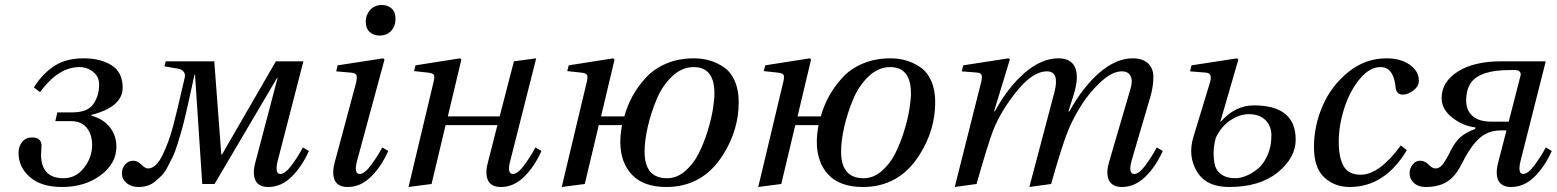

<svg xmlns="http://www.w3.org/2000/svg" viewBox="-20 -735 6219 767"><path d="M54 -125Q54 -150 68.5 -168Q83 -186 108 -186Q146 -186 146 -152Q146 -146 145 -134.5Q144 -123 144 -118Q144 -23 234 -23Q283 -23 315.5 -64.5Q348 -106 348 -155Q348 -198 326.5 -224.5Q305 -251 264 -251H201L209 -286H268Q330 -286 353 -319.5Q376 -353 376 -397Q376 -429 352 -448Q328 -467 297 -467Q213 -467 140 -367L115 -386Q152 -443 198.5 -472.5Q245 -502 314 -502Q382 -502 426 -474Q470 -446 470 -385Q470 -308 345 -276V-273Q393 -260 419 -226.5Q445 -193 445 -149Q445 -82 382 -35Q319 12 228 12Q145 12 99.5 -27.5Q54 -67 54 -125Z M467 -43Q467 -63 480 -78Q493 -93 512 -93Q529 -93 544.5 -77.5Q560 -62 572 -62Q587 -62 602 -76Q617 -90 629.5 -116Q642 -142 652.5 -170Q663 -198 673 -237Q683 -276 690 -305Q697 -334 705.5 -371.5Q714 -409 718 -425Q721 -439 714 -448Q707 -457 695 -460L637 -470L642 -490H836L864 -118H867L1082 -490H1192L1090 -95Q1076 -40 1100 -40Q1119 -40 1145 -75Q1171 -110 1190 -146L1214 -132Q1186 -69 1144.5 -28.5Q1103 12 1052 12Q1013 12 1000.5 -14.5Q988 -41 1000 -86L1089 -424H1087L837 0H788L759 -437H757Q754 -425 749 -400Q739 -356 734.5 -334Q730 -312 720.5 -272.5Q711 -233 705 -212Q699 -191 689 -159Q679 -127 670.5 -109.5Q662 -92 650 -69Q638 -46 626 -34Q614 -22 599.5 -10Q585 2 568.5 7Q552 12 533 12Q504 12 485.5 -4Q467 -20 467 -43Z M1441 -649Q1441 -675 1458.5 -695Q1476 -715 1506 -715Q1529 -715 1544.5 -701Q1560 -687 1560 -660Q1560 -630 1542.5 -611.5Q1525 -593 1496 -593Q1472 -593 1456.5 -607.5Q1441 -622 1441 -649ZM1317 -86 1401 -399Q1408 -425 1404 -434.5Q1400 -444 1380 -445L1323 -450L1329 -474L1511 -502L1516 -497L1407 -95Q1392 -40 1417 -40Q1436 -40 1462 -75Q1488 -110 1507 -146L1531 -132Q1503 -69 1461.5 -28.5Q1420 12 1369 12Q1330 12 1317.5 -14.5Q1305 -41 1317 -86Z M1612 12 1709 -395Q1717 -424 1714 -433.5Q1711 -443 1689 -445L1634 -451L1640 -474L1818 -502L1823 -497L1769 -270H1976L2033 -490L2122 -502L2019 -95Q2004 -40 2029 -40Q2048 -40 2074 -75Q2100 -110 2119 -146L2143 -132Q2115 -69 2073.5 -28.5Q2032 12 1981 12Q1942 12 1929.5 -14.5Q1917 -41 1929 -86L1967 -235H1760L1704 0Z M2224 12 2321 -395Q2329 -424 2326 -433.5Q2323 -443 2301 -445L2246 -451L2252 -474L2430 -502L2435 -497L2381 -270H2474Q2486 -313 2506.5 -350.5Q2527 -388 2559.5 -424Q2592 -460 2641.5 -481Q2691 -502 2752 -502Q2785 -502 2814.5 -493.5Q2844 -485 2871.5 -466.5Q2899 -448 2915 -412Q2931 -376 2931 -327Q2931 -215 2868 -116Q2787 12 2642 12Q2551 12 2504.5 -37Q2458 -86 2458 -169Q2458 -199 2465 -235H2372L2316 0ZM2555 -129Q2555 -23 2645 -23Q2684 -23 2717 -51.5Q2750 -80 2771 -121.5Q2792 -163 2807 -212Q2822 -261 2828 -299.5Q2834 -338 2834 -362Q2834 -467 2751 -467Q2704 -467 2665 -430Q2626 -393 2603 -338Q2580 -283 2567.5 -227.5Q2555 -172 2555 -129Z M3009 12 3106 -395Q3114 -424 3111 -433.5Q3108 -443 3086 -445L3031 -451L3037 -474L3215 -502L3220 -497L3166 -270H3259Q3271 -313 3291.5 -350.5Q3312 -388 3344.5 -424Q3377 -460 3426.5 -481Q3476 -502 3537 -502Q3570 -502 3599.5 -493.5Q3629 -485 3656.5 -466.5Q3684 -448 3700 -412Q3716 -376 3716 -327Q3716 -215 3653 -116Q3572 12 3427 12Q3336 12 3289.5 -37Q3243 -86 3243 -169Q3243 -199 3250 -235H3157L3101 0ZM3340 -129Q3340 -23 3430 -23Q3469 -23 3502 -51.5Q3535 -80 3556 -121.5Q3577 -163 3592 -212Q3607 -261 3613 -299.5Q3619 -338 3619 -362Q3619 -467 3536 -467Q3489 -467 3450 -430Q3411 -393 3388 -338Q3365 -283 3352.5 -227.5Q3340 -172 3340 -129Z M3794 12 3897 -397Q3904 -421 3902 -432.5Q3900 -444 3883 -445L3822 -450L3828 -474L4009 -502L4014 -497L3951 -290H3954Q4007 -387 4074 -444.5Q4141 -502 4208 -502Q4260 -502 4275.5 -463.5Q4291 -425 4268 -353L4248 -290H4252Q4307 -389 4373 -445.5Q4439 -502 4505 -502Q4545 -502 4566 -482Q4587 -462 4587.5 -429.5Q4588 -397 4578 -357L4501 -95Q4486 -40 4511 -40Q4530 -40 4556 -75Q4582 -110 4601 -146L4625 -132Q4597 -69 4555 -28.5Q4513 12 4462 12Q4424 12 4410.5 -14Q4397 -40 4410 -86L4496 -380Q4506 -412 4496.5 -431Q4487 -450 4462 -450Q4423 -450 4378.5 -409Q4334 -368 4302.5 -319Q4271 -270 4250 -221Q4225 -163 4179 0L4092 12L4118 -86L4192 -366Q4214 -450 4162 -450Q4106 -450 4042 -371Q3978 -292 3947 -213Q3928 -164 3881 0Z M4734 -450 4740 -474 4922 -502 4927 -497 4855 -249H4857Q4914 -314 4989 -314Q5156 -314 5156 -177Q5156 -105 5084.5 -46.5Q5013 12 4890 12Q4798 12 4761 -50.5Q4724 -113 4748 -190L4811 -397Q4819 -420 4816 -432Q4813 -444 4796 -445ZM4837 -185Q4830 -159 4828.5 -134.5Q4827 -110 4831.5 -83Q4836 -56 4857.5 -39.5Q4879 -23 4916 -23Q4933 -23 4955.5 -31.5Q4978 -40 5002 -58.5Q5026 -77 5042.5 -112.5Q5059 -148 5059 -194Q5059 -232 5035 -255.5Q5011 -279 4968 -279Q4933 -279 4896 -255Q4859 -231 4837 -185Z M5519 -502Q5575 -502 5611.5 -476.5Q5648 -451 5648 -413Q5648 -390 5626 -373.5Q5604 -357 5584 -357Q5558 -357 5555 -387Q5547 -467 5495 -467Q5451 -467 5411.5 -419Q5372 -371 5350 -302.5Q5328 -234 5328 -168Q5328 -107 5347 -72Q5366 -37 5416 -37Q5490 -37 5576 -154L5600 -135Q5512 12 5372 12Q5312 12 5270.5 -26Q5229 -64 5229 -148Q5229 -232 5263.5 -312Q5298 -392 5366 -447Q5434 -502 5519 -502Z M5611 -43Q5611 -62 5623 -77.5Q5635 -93 5654 -93Q5672 -93 5687 -77.5Q5702 -62 5714 -62Q5729 -62 5741 -75.5Q5753 -89 5773 -129Q5793 -169 5814.5 -187.5Q5836 -206 5873 -220L5874 -226Q5823 -232 5781 -265.5Q5739 -299 5739 -343Q5739 -408 5803.5 -449Q5868 -490 5976 -490H6155L6055 -95Q6041 -40 6065 -40Q6084 -40 6110 -75Q6136 -110 6155 -146L6179 -132Q6151 -69 6109.5 -28.5Q6068 12 6017 12Q5978 12 5965.5 -14.5Q5953 -41 5965 -86L5998 -214H5975Q5923 -214 5887.5 -180.5Q5852 -147 5818 -78Q5794 -30 5760.5 -9Q5727 12 5675 12Q5646 12 5628.5 -4Q5611 -20 5611 -43ZM5837 -333Q5837 -295 5862 -272Q5887 -249 5939 -249H6007L6054 -432Q6057 -442 6051 -448.5Q6045 -455 6034 -455H6009Q5924 -455 5880.5 -427.5Q5837 -400 5837 -333Z"/></svg>

Font: Heuristica
Style: Italic
Weight: 400
Italic angle: -13°
Version: Version 1.0.2